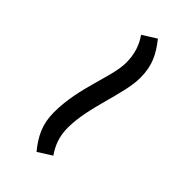

<svg xmlns="http://www.w3.org/2000/svg" viewBox="16 -525 501 501"><g transform="rotate(-45 266.5 -274.0)"><path d="M54 -281 78 -243C100 -258 123 -268 157 -268C234 -268 321 -226 382 -226C428 -226 455 -241 487 -266L463 -304C441 -289 417 -280 384 -280C330 -280 252 -322 159 -322C114 -322 85 -306 54 -281Z"/></g></svg>

Font: Charger Sport
Style: ExLitExt
Weight: 200
Designer: Jasper
Foundry: Cannot Into Space Fonts
Version: Version 1.1